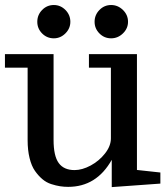

<svg xmlns="http://www.w3.org/2000/svg" viewBox="-22 -743 670 777"><path d="M0 0ZM128.9 -654.8Q128.9 -682.6 148.4 -702.6Q168 -722.7 195.8 -722.7Q223.1 -722.7 242.9 -702.6Q262.7 -682.6 262.7 -654.8Q262.7 -627.9 242.7 -607.9Q222.7 -587.9 195.8 -587.9Q168 -587.9 148.4 -607.7Q128.9 -627.4 128.9 -654.8ZM360.8 -654.8Q360.8 -682.6 380.4 -702.6Q399.9 -722.7 427.7 -722.7Q455.1 -722.7 475.6 -702.6Q496.1 -682.6 496.1 -654.8Q496.1 -627.9 475.6 -607.9Q455.1 -587.9 427.7 -587.9Q399.9 -587.9 380.4 -607.7Q360.8 -627.4 360.8 -654.8ZM430.2 14.2V-96.2Q368.7 13.2 253.9 13.2Q236.8 13.2 220.9 10.7Q205.1 8.3 185.3 2Q165.5 -4.4 149.4 -18.1Q133.3 -31.7 119.4 -51.5Q105.5 -71.3 97.7 -103.3Q89.8 -135.3 89.8 -175.8V-469.2H-2V-523.9H194.8V-176.8Q194.8 -111.8 215.6 -83.3Q236.3 -54.7 279.8 -54.7Q310.5 -54.7 345 -73.2Q379.4 -91.8 403.1 -122.1Q426.8 -152.3 426.8 -183.1V-469.2H337.9V-523.9H532.2V-55.2L627 -44.9V0Z"/></svg>

Font: Trocchi
Style: Regular
Weight: 400
Designer: vernon adams
Version: Version 1.0; ttfautohint (v0.8) -l 6 -r 50 -G 100